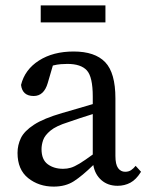

<svg xmlns="http://www.w3.org/2000/svg" viewBox="-20 -679 549 712"><path d="M416 10Q380 10 356 -11Q332 -32 326 -67Q285 -27 254 -7Q223 13 179 13Q124 13 84.5 -18.5Q45 -50 45 -112Q45 -141 57.5 -167Q70 -193 106 -216.5Q142 -240 211 -260Q240 -268 268 -276.5Q296 -285 324 -293V-321Q324 -394 302 -418Q280 -442 230 -442Q219 -442 205.5 -441Q192 -440 176 -436L157 -371Q143 -323 105 -323Q63 -323 58 -364Q72 -421 124.5 -454.5Q177 -488 253 -488Q332 -488 370 -448.5Q408 -409 408 -314V-101Q408 -69 418 -55.5Q428 -42 444 -42Q457 -42 466 -48Q475 -54 483 -64L503 -42Q485 -13 463.5 -1.5Q442 10 416 10ZM134 -126Q134 -87 157 -70Q180 -53 214 -53Q229 -53 242.5 -57Q256 -61 275 -72.5Q294 -84 324 -106V-256Q301 -249 278.5 -241.5Q256 -234 233 -226Q188 -212 167 -194.5Q146 -177 140 -159.5Q134 -142 134 -126ZM131 -596V-659H371V-596Z"/></svg>

Font: Source Serif 4
Style: Regular
Weight: 400
Designer: Frank Grießhammer
Foundry: Adobe
Version: Version 4.005;hotconv 1.1.0;makeotfexe 2.6.0